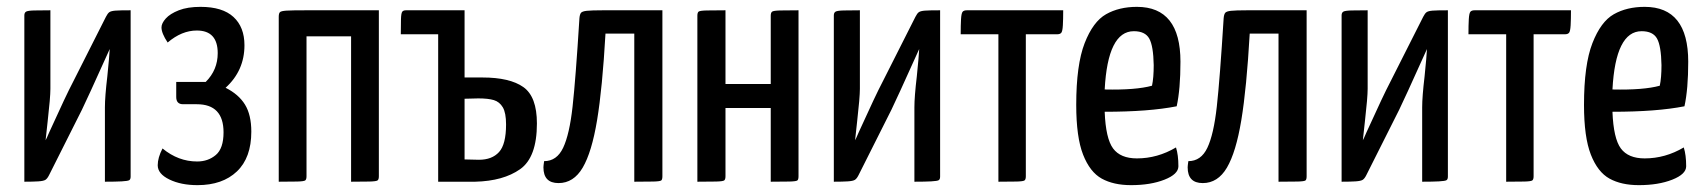

<svg xmlns="http://www.w3.org/2000/svg" viewBox="-20 -530 4971 560"><path d="M361 -500V-15Q361 -7 357 -4.5Q353 -2 335 -1Q317 0 286 0V-217Q286 -248 293 -307Q299 -366 300 -387Q231 -234 219 -210L123 -19Q118 -9 112.5 -5.5Q107 -2 91.5 -1Q76 0 51 0V-485Q51 -493 56 -496Q61 -499 79.5 -499.5Q98 -500 127 -500V-271Q127 -246 119 -176L113 -121Q115 -124 124 -145Q174 -255 192 -289L289 -481Q294 -491 299 -494.5Q304 -498 316.5 -499Q329 -500 361 -500Z M615 -375Q615 -441 554 -441Q510 -441 469 -406Q451 -433 451 -450Q451 -462 463.5 -476Q476 -490 501.5 -500Q527 -510 565 -510Q629 -510 661 -480.5Q693 -451 693 -398Q693 -324 638 -274Q676 -255 694.5 -225Q713 -195 713 -146Q713 -70 671 -30Q629 10 556 10Q508 10 474 -6.5Q440 -23 440 -48Q440 -70 454 -97Q500 -59 555 -59Q587 -59 609.5 -78Q632 -97 632 -144Q632 -226 554 -226H514Q494 -226 494 -247V-291H580Q615 -326 615 -375Z M1004 0V-424H874V-16Q874 -7 870.5 -4Q867 -1 847 -0.5Q827 0 793 0V-481Q793 -491 796.5 -494.5Q800 -498 815.5 -499Q831 -500 874 -500H1085V-16Q1085 -7 1081.5 -4Q1078 -1 1058 -0.5Q1038 0 1004 0Z M1546 -170Q1546 -71 1497 -36.5Q1448 -2 1366 0H1258V-430H1149Q1149 -457 1149.5 -474Q1150 -491 1153 -495.5Q1156 -500 1164 -500H1335V-304H1387Q1467 -304 1506.5 -276Q1546 -248 1546 -170ZM1377 -64Q1415 -64 1435.5 -86.5Q1456 -109 1456 -167Q1456 -201 1446.5 -217Q1437 -233 1420.5 -238Q1404 -243 1375 -243L1335 -242V-65Z M1830 0V-432H1746Q1737 -273 1721.5 -179.5Q1706 -86 1679.5 -41Q1653 4 1609 4Q1565 4 1565 -42Q1565 -46 1567 -60Q1604 -60 1622.5 -99Q1641 -138 1650 -219Q1659 -300 1670 -477Q1671 -488 1674.5 -492.5Q1678 -497 1691.5 -498.5Q1705 -500 1739 -500H1912V-16Q1912 -7 1909 -4Q1906 -1 1886 -0.5Q1866 0 1830 0Z M2228 0V-215H2096V-16Q2096 -7 2092.5 -4Q2089 -1 2069 -0.5Q2049 0 2014 0V-484Q2014 -493 2017.5 -496Q2021 -499 2041 -499.5Q2061 -500 2096 -500V-285H2228V-484Q2228 -493 2232 -496Q2236 -499 2255.5 -499.5Q2275 -500 2309 -500V-16Q2309 -7 2306 -4Q2303 -1 2283 -0.5Q2263 0 2228 0Z M2722 -500V-15Q2722 -7 2718 -4.5Q2714 -2 2696 -1Q2678 0 2647 0V-217Q2647 -248 2654 -307Q2660 -366 2661 -387Q2592 -234 2580 -210L2484 -19Q2479 -9 2473.5 -5.5Q2468 -2 2452.5 -1Q2437 0 2412 0V-485Q2412 -493 2417 -496Q2422 -499 2440.5 -499.5Q2459 -500 2488 -500V-271Q2488 -246 2480 -176L2474 -121Q2476 -124 2485 -145Q2535 -255 2553 -289L2650 -481Q2655 -491 2660 -494.5Q2665 -498 2677.5 -499Q2690 -500 2722 -500Z M2892 0V-430H2782Q2782 -457 2783 -474Q2784 -491 2787.5 -495.5Q2791 -500 2800 -500H3081Q3081 -473 3080 -456Q3079 -439 3075.5 -434.5Q3072 -430 3063 -430H2972V-16Q2972 -7 2968.5 -4Q2965 -1 2945.5 -0.5Q2926 0 2892 0Z M3119 0ZM3410 -100Q3417 -78 3417 -45Q3417 -22 3376.5 -6Q3336 10 3279 10Q3228 10 3193.5 -9Q3159 -28 3139 -79Q3119 -130 3119 -224Q3119 -341 3143.5 -404Q3168 -467 3206 -488.5Q3244 -510 3296 -510Q3423 -510 3423 -350Q3423 -270 3412 -220Q3331 -204 3202 -204Q3205 -126 3226.5 -97Q3248 -68 3296 -68Q3356 -68 3410 -100ZM3202 -269Q3293 -267 3340 -280Q3345 -303 3345 -340Q3344 -396 3332 -417.5Q3320 -439 3287 -439Q3211 -439 3202 -269Z M3709 0V-432H3625Q3616 -273 3600.5 -179.5Q3585 -86 3558.5 -41Q3532 4 3488 4Q3444 4 3444 -42Q3444 -46 3446 -60Q3483 -60 3501.5 -99Q3520 -138 3529 -219Q3538 -300 3549 -477Q3550 -488 3553.5 -492.5Q3557 -497 3570.5 -498.5Q3584 -500 3618 -500H3791V-16Q3791 -7 3788 -4Q3785 -1 3765 -0.5Q3745 0 3709 0Z M4203 -500V-15Q4203 -7 4199 -4.5Q4195 -2 4177 -1Q4159 0 4128 0V-217Q4128 -248 4135 -307Q4141 -366 4142 -387Q4073 -234 4061 -210L3965 -19Q3960 -9 3954.5 -5.5Q3949 -2 3933.5 -1Q3918 0 3893 0V-485Q3893 -493 3898 -496Q3903 -499 3921.5 -499.5Q3940 -500 3969 -500V-271Q3969 -246 3961 -176L3955 -121Q3957 -124 3966 -145Q4016 -255 4034 -289L4131 -481Q4136 -491 4141 -494.5Q4146 -498 4158.5 -499Q4171 -500 4203 -500Z M4373 0V-430H4263Q4263 -457 4264 -474Q4265 -491 4268.5 -495.5Q4272 -500 4281 -500H4562Q4562 -473 4561 -456Q4560 -439 4556.5 -434.5Q4553 -430 4544 -430H4453V-16Q4453 -7 4449.5 -4Q4446 -1 4426.5 -0.5Q4407 0 4373 0Z M4600 0ZM4891 -100Q4898 -78 4898 -45Q4898 -22 4857.5 -6Q4817 10 4760 10Q4709 10 4674.5 -9Q4640 -28 4620 -79Q4600 -130 4600 -224Q4600 -341 4624.5 -404Q4649 -467 4687 -488.5Q4725 -510 4777 -510Q4904 -510 4904 -350Q4904 -270 4893 -220Q4812 -204 4683 -204Q4686 -126 4707.5 -97Q4729 -68 4777 -68Q4837 -68 4891 -100ZM4683 -269Q4774 -267 4821 -280Q4826 -303 4826 -340Q4825 -396 4813 -417.5Q4801 -439 4768 -439Q4692 -439 4683 -269Z"/></svg>

Font: Yanone Kaffeesatz
Style: Regular
Weight: 400
Designer: Yanone (Cyrillic: Daniel Pouzeot & Huerta Tipografica)
Foundry: Yanone
Version: Version 1.100;PS 001.100;hotconv 1.0.70;makeotf.lib2.5.58329